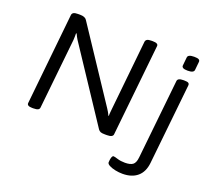

<svg xmlns="http://www.w3.org/2000/svg" viewBox="-148 -895 1435 1300"><g transform="rotate(20 570.0 -245.0)"><path d="M128 2Q88 2 91 -21L159 -680Q161 -691 170.5 -696.5Q180 -702 202 -702H217Q253 -702 265 -683L606 -169Q612 -160 619 -148Q626 -136 630 -125L634 -126Q633 -134 634.5 -147.5Q636 -161 637 -174L689 -680Q691 -691 700.5 -696.5Q710 -702 732 -702H740Q782 -702 779 -680L710 -20Q708 2 666 2H652Q630 2 620 -2Q610 -6 603 -16L258 -537Q254 -544 248 -554.5Q242 -565 238 -575L234 -574Q234 -564 234 -550.5Q234 -537 233 -526L180 -20Q179 -9 169 -3.5Q159 2 136 2ZM854 212Q828 212 801.5 206.5Q775 201 757.5 191.5Q740 182 740 171Q740 165 741.5 153Q743 141 747 131Q751 121 758 121Q766 121 789.5 128.5Q813 136 844 136Q882 136 900.5 122.5Q919 109 923 68L983 -503Q985 -525 1025 -525H1033Q1055 -525 1062.5 -519.5Q1070 -514 1069 -503L1008 78Q1001 144 961 178Q921 212 854 212ZM1030 -595Q1006 -595 996.5 -601Q987 -607 988 -617L994 -677Q996 -699 1041 -699Q1065 -699 1074 -693.5Q1083 -688 1082 -677L1076 -617Q1074 -595 1030 -595Z"/></g></svg>

Font: Asap Expanded Expanded Regular
Style: Italic
Weight: 400
Width: 7
Italic angle: -6°
Designer: Pablo Cosgaya
Foundry: Omnibus-Type
Version: Version 3.001; ttfautohint (v1.8.4.7-5d5b)